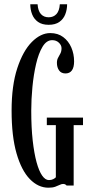

<svg xmlns="http://www.w3.org/2000/svg" viewBox="-20 -864 425 894"><path d="M205.5 10Q158 10 119 -30Q80 -70 57 -149.8Q34 -229.5 34 -349Q34 -466 60.5 -546.5Q87 -627 128.2 -668.5Q169.5 -710 214 -710Q249.5 -710 274.2 -691.5Q299 -673 312 -643Q325 -613 325 -578Q325 -550.5 314.8 -536.2Q304.5 -522 285 -522Q265 -522 255 -536.2Q245 -550.5 245 -571.5Q245 -585.5 250.5 -595.2Q256 -605 261.2 -615Q266.5 -625 266.5 -639.5Q266.5 -653.5 254.2 -665.2Q242 -677 223 -677Q196.5 -677 178 -646.2Q159.5 -615.5 148 -566Q136.5 -516.5 131 -459.2Q125.5 -402 125.5 -349Q125.5 -270.5 132.2 -210.2Q139 -150 150.2 -108.8Q161.5 -67.5 176.2 -46.5Q191 -25.5 207.5 -25.5Q219.5 -25.5 227.8 -29.8Q236 -34 240 -38.5V-281.5H198V-316.5H366.5V-281.5H323V0H290Q289.5 -1.5 285.2 -4.5Q281 -7.5 274 -7.5Q266.5 -7.5 258 -3.2Q249.5 1 237.2 5.5Q225 10 205.5 10ZM206.5 -748.5Q176 -748.5 157 -762Q138 -775.5 129.5 -797.5Q121 -819.5 121 -844H155Q157 -813.5 170.5 -798.5Q184 -783.5 206.5 -783.5Q229 -783.5 242.8 -798.5Q256.5 -813.5 258.5 -844H292.5Q292.5 -819.5 284 -797.5Q275.5 -775.5 256.5 -762Q237.5 -748.5 206.5 -748.5Z"/></svg>

Font: Imbue Thin 10pt Medium
Style: Regular
Weight: 500
Version: Version 1.102